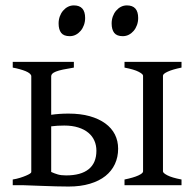

<svg xmlns="http://www.w3.org/2000/svg" viewBox="-20 -682 715 707"><path d="M216.8 -219.7Q190.4 -219.7 168.5 -216.8V-48.8Q181.2 -43 193.1 -39.6Q205.1 -36.1 223.6 -36.1Q278.3 -36.1 306.6 -59.1Q335 -82 335 -127Q335 -147 327.6 -163.8Q320.3 -180.7 305.4 -193.1Q290.5 -205.6 268.3 -212.6Q246.1 -219.7 216.8 -219.7ZM438.5 0V-21Q471.7 -27.8 489.3 -35.9Q506.8 -43.9 506.8 -50.8V-403.3Q506.8 -409.2 490.5 -417.7Q474.1 -426.3 438.5 -433.1V-454.1H648.4V-433.1Q615.2 -426.3 597.7 -418.2Q580.1 -410.2 580.1 -403.3V-50.8Q580.1 -44.9 596.4 -36.4Q612.8 -27.8 648.4 -21V0ZM252 -454.1V-433.1Q227.5 -429.2 211.7 -425.8Q195.8 -422.4 186 -418.5Q176.3 -414.6 172.4 -410.4Q168.5 -406.2 168.5 -401.4V-259.3Q197.8 -263.7 232.4 -263.7Q276.4 -263.7 310.3 -254.2Q344.2 -244.6 367.7 -227.5Q391.1 -210.4 403.1 -186.8Q415 -163.1 415 -134.3Q415 -103.5 403.1 -77.9Q391.1 -52.2 368.2 -33.9Q345.2 -15.6 311 -5.4Q276.9 4.9 232.4 4.9Q214.4 4.9 186.5 4.2Q158.7 3.4 131.8 2.4Q100.6 1.5 66.4 0H26.9V-21Q41.5 -23.4 54 -27.3Q66.4 -31.2 75.7 -35.2Q85 -39.1 90.1 -42.5Q95.2 -45.9 95.2 -48.3V-401.4Q95.2 -406.2 89.6 -411.1Q84 -416 74.5 -419.9Q64.9 -423.8 52.7 -427.2Q40.5 -430.7 26.9 -433.1V-454.1ZM488.8 -615.7Q488.8 -602.1 484.4 -589.8Q480 -577.6 472.4 -568.6Q464.8 -559.6 454.6 -554.2Q444.3 -548.8 432.1 -548.8Q410.2 -548.8 400.6 -561Q391.1 -573.2 391.1 -595.7Q391.1 -609.4 395.5 -621.6Q399.9 -633.8 407.7 -642.8Q415.5 -651.9 425.5 -657Q435.5 -662.1 447.3 -662.1Q488.8 -662.1 488.8 -615.7ZM293.5 -615.7Q293.5 -602.1 289.1 -589.8Q284.7 -577.6 277.1 -568.6Q269.5 -559.6 259.3 -554.2Q249 -548.8 236.8 -548.8Q214.8 -548.8 205.3 -561Q195.8 -573.2 195.8 -595.7Q195.8 -609.4 200.2 -621.6Q204.6 -633.8 212.4 -642.8Q220.2 -651.9 230.2 -657Q240.2 -662.1 252 -662.1Q293.5 -662.1 293.5 -615.7Z"/></svg>

Font: Gentium Plus Cyr
Style: Regular
Weight: 400
Designer: J. Victor Gaultney, Annie Olsen, Iska Routamaa, Becca Hirsbrunner
Foundry: SIL International
Version: Version 5.000